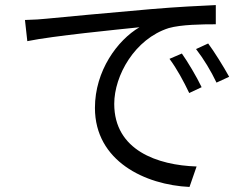

<svg xmlns="http://www.w3.org/2000/svg" viewBox="-20 -708 996 760"><path d="M699.9 -496.1 650.9 -475.1C680 -436.1 707 -386 729 -339.8L778.1 -362.9C758.2 -404.8 721.9 -465.2 699.9 -496.1ZM804 -535.9 756 -513.8C786.9 -473.7 815 -427.2 837 -381L887.1 -404.1C864 -446 827.1 -505 804 -535.9ZM78.8 -628.9 88.1 -545.1C190 -566.1 447.8 -591.3 532 -600.1C445 -549 355.8 -427.9 355.8 -280.9C355.8 -70 555 23.8 730.1 32L758.2 -49C604 -54 432.2 -112.9 432.2 -296.9C432.2 -408.7 513.1 -554 648.1 -596.9C697.1 -610.8 779.1 -611.9 834.2 -611.9V-687.9C771.3 -685 682.2 -680.8 578.1 -671.9C404.1 -657 225.9 -639.9 163 -633.9C144.9 -631.7 115.8 -630 78.8 -628.9Z"/></svg>

Font: Karasuma Gothic
Style: Regular
Weight: 400
Designer: Rasmus Andersson, Ryoko Nishizuka
Foundry: Genbu
Version: Version 1.00